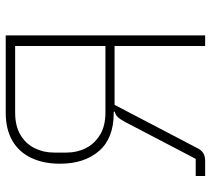

<svg xmlns="http://www.w3.org/2000/svg" viewBox="-53 -685 738 672"><g transform="rotate(-90 316.0 -349.0)"><path d="M36 0V-33H96L224 -278Q234 -297 242 -305.5Q250 -314 261 -316V-327L278 -320H256Q168 -320 123.5 -371.5Q79 -423 79 -508Q79 -566 99.5 -609Q120 -652 160 -675Q200 -698 258 -698H528V0H491V-317H285L135 -30Q127 -13 116 -6.5Q105 0 89 0ZM258 -349H491V-665H258Q211 -665 180 -646.5Q149 -628 133.5 -597Q118 -566 118 -529V-485Q118 -448 133.5 -417.5Q149 -387 180 -368Q211 -349 258 -349Z"/></g></svg>

Font: IBM Plex Sans ExtraLight
Style: Regular
Weight: 250
Designer: Mike Abbink, Paul van der Laan, Pieter van Rosmalen
Foundry: Bold Monday
Version: Version 3.201